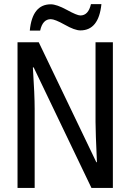

<svg xmlns="http://www.w3.org/2000/svg" viewBox="-20 -921 640 941"><path d="M533.2 0H428.2L145 -590.8H141.1Q149.9 -455.6 149.9 -387.2V0H65.9V-713.9H169.9L452.1 -126H455.1Q448.2 -273.9 448.2 -323.2V-713.9H533.2ZM176.8 -771H126Q138.2 -899.9 229 -899.9Q257.3 -899.9 307.6 -872.6Q357.4 -845.2 374 -845.2Q413.1 -845.2 425.8 -900.9H477.1Q463.9 -772 374 -772Q346.2 -772 297.4 -799.8Q248.5 -827.1 229 -827.1Q189 -827.1 176.8 -771Z"/></svg>

Font: Noto Mono
Style: Regular
Weight: 400
Designer: Monotype Design Team
Foundry: Monotype Imaging Inc.
Version: Version 1.00